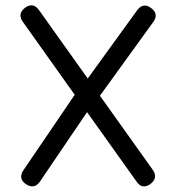

<svg xmlns="http://www.w3.org/2000/svg" viewBox="-20 -687 650 708"><path d="M75.5 -8Q46 -28.5 66.5 -59.5L255.5 -337.5L63.5 -607.5Q43.5 -636 73 -659Q103 -679.5 124 -649.5L303.5 -397.5L486 -649.5Q508.5 -679 537 -657.5Q566.5 -635.5 545.5 -606.5L348.5 -334L543.5 -60.5Q564 -30.5 534 -8Q504 12.5 483.5 -17.5L301 -273.5L127 -17Q106.5 12 75.5 -8Z"/></svg>

Font: Jura Light SemiBold
Style: Regular
Weight: 600
Version: Version 5.106